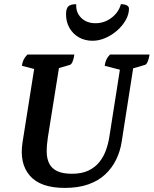

<svg xmlns="http://www.w3.org/2000/svg" viewBox="-20 -908 752 940"><path d="M297.5 12Q177.8 12 126.1 -47.9Q74.3 -107.7 90.3 -211L149.6 -585.2L164.9 -565.7L87.2 -585.9Q89.6 -602.6 95.5 -615.4Q101.4 -628.1 114.2 -641H344Q341.1 -619.6 335.2 -605.9Q329.3 -592.1 321.3 -590.1L245.5 -568.1L270.9 -589.1L214.3 -235.3Q208.2 -196.3 208.7 -163.3Q209.3 -130.3 221.3 -106.8Q233.3 -83.2 260 -70.3Q286.8 -57.3 332.5 -57.3Q379.8 -57.3 412.5 -72.7Q445.2 -88.1 466 -114.1Q486.9 -140.1 498.5 -172.1Q510.1 -204.1 515.2 -237.3L571.7 -596.6L573.8 -564.9L492.4 -585.9Q494.9 -603.1 500.5 -615.6Q506.1 -628.1 518.5 -641H712.3Q708.9 -620.1 703 -606.1Q697.1 -592.1 689.1 -590.1L618.9 -569.7L636.3 -601.6L575.7 -214Q568.6 -167.5 548.7 -126.7Q528.9 -85.9 495.5 -54.5Q462.1 -23.2 413 -5.6Q363.8 12 297.5 12ZM433.2 -708.4Q395.7 -708.4 366.3 -725.1Q336.9 -741.9 320.1 -771.3Q303.3 -800.7 303.3 -837.6Q303.3 -866 314.4 -876.8Q325.5 -887.5 353.2 -887.5Q350.7 -847.4 377.4 -820.8Q404.1 -794.3 447.4 -794.3Q490.7 -794.3 525.8 -820.8Q560.9 -847.4 571.8 -887.5Q589.8 -887.5 600.6 -881.9Q611.4 -876.4 611.4 -865.7Q611.4 -837.6 595.6 -809.7Q579.8 -781.9 553.9 -758.9Q528 -736 496.4 -722.2Q464.8 -708.4 433.2 -708.4Z"/></svg>

Font: Petrona
Style: Italic
Weight: 400
Italic angle: -9°
Designer: Ringo R. Seeber
Foundry: Ringo R. Seeber
Version: Version 2.001; ttfautohint (v1.8.3)